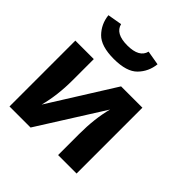

<svg xmlns="http://www.w3.org/2000/svg" viewBox="-204 -938 1095 1095"><g transform="rotate(45 343.0 -391.0)"><path d="M37 0V-531H186V-360Q186 -239 159 -137L406 -531H578V0H429V-169Q429 -294 455 -393L207 0ZM68 -767 155 -782Q170 -721 266 -721Q362 -721 377 -782L464 -767Q457 -702 413 -657Q369 -612 266 -612Q163 -612 119 -657Q75 -702 68 -767Z"/></g></svg>

Font: Fix15 Mono
Style: Bold
Weight: 700
Designer: Carrois Corporate & Edenspiekermann AG
Foundry: Carrois Corporate GbR & Edenspiekermann AG
Version: Version 3.206